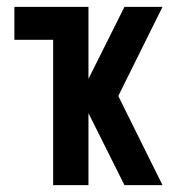

<svg xmlns="http://www.w3.org/2000/svg" viewBox="-20 -540 540 560"><path d="M343 0 238 -210V0H135V-424H22V-520H238V-310L343 -520H454L325 -260L454 0Z"/></svg>

Font: Iosevka Custom
Style: Bold
Weight: 700
Monospace: yes
Designer: Belleve Invis
Foundry: Belleve Invis
Version: Version 30.3.3; ttfautohint (v1.8.3)